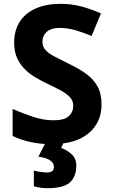

<svg xmlns="http://www.w3.org/2000/svg" viewBox="-20 -744 591 1004"><path d="M511 -198Q511 -103 442.5 -46.5Q374 10 248 10Q193 10 141.5 -1Q90 -12 46 -33V-174Q97 -152 151.5 -133.5Q206 -115 260 -115Q316 -115 339.5 -136.5Q363 -158 363 -191Q363 -218 344.5 -237Q326 -256 295 -272.5Q264 -289 224 -308Q199 -320 170 -336.5Q141 -353 114.5 -377.5Q88 -402 71 -437Q54 -472 54 -521Q54 -585 83.5 -630.5Q113 -676 167.5 -700Q222 -724 296 -724Q352 -724 402.5 -711Q453 -698 508 -674L459 -556Q410 -576 371 -587Q332 -598 291 -598Q248 -598 225 -578Q202 -558 202 -526Q202 -501 217 -483.5Q232 -466 262 -450Q292 -434 337 -412Q392 -386 430.5 -358Q469 -330 490 -292Q511 -254 511 -198ZM379 122Q379 178 346.5 209Q314 240 228 240Q206 240 188.5 237Q171 234 157 230V148Q171 152 191.5 155Q212 158 227 158Q241 158 251.5 151.5Q262 145 262 128Q262 110 244 96Q226 82 181 75L219 0H313L300 30Q330 40 354.5 62.5Q379 85 379 122Z"/></svg>

Font: Noto Naskh Arabic
Style: Regular
Weight: 400
Designer: Monotype Design Team, David Williams, Mohamad Dakak and Nizar Qandah
Foundry: Monotype Imaging Inc.
Version: Version 2.013